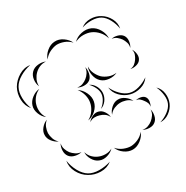

<svg xmlns="http://www.w3.org/2000/svg" viewBox="-209 -936 1146 1180"><g transform="rotate(-15 364.0 -346.5)"><path d="M410 -769Q431 -798 468.5 -808Q506 -818 541 -807Q576 -797 602.5 -768.5Q629 -740 631 -703Q616 -737 591 -763.5Q566 -790 539 -798Q511 -806 475.5 -797.5Q440 -789 410 -769ZM348 -695Q363 -723 395.5 -739.5Q428 -756 460 -751Q492 -746 517.5 -720Q543 -694 549 -663Q533 -690 507.5 -706.5Q482 -723 456 -727Q431 -731 401.5 -723.5Q372 -716 348 -695ZM151 -635Q152 -665 172 -693Q192 -721 220 -730Q249 -740 281 -728.5Q313 -717 332 -694Q306 -710 278 -712.5Q250 -715 227 -708Q205 -700 183.5 -681.5Q162 -663 151 -635ZM564 -656Q582 -666 606 -665.5Q630 -665 645 -652Q660 -639 663.5 -615Q667 -591 660 -572Q661 -592 651 -607.5Q641 -623 629 -634Q617 -644 600.5 -651.5Q584 -659 564 -656ZM-24 -373Q-59 -396 -72 -438.5Q-85 -481 -75 -522Q-64 -562 -33 -594Q-2 -626 39 -630Q2 -612 -27.5 -582Q-57 -552 -65 -519Q-73 -487 -61 -446.5Q-49 -406 -24 -373ZM58 -490Q42 -509 38 -537.5Q34 -566 47 -588Q59 -609 86 -619.5Q113 -630 138 -626Q113 -621 95.5 -607Q78 -593 68 -575Q58 -558 54 -535.5Q50 -513 58 -490ZM668 -559Q683 -546 691 -525Q699 -504 692 -486Q686 -469 666 -458Q646 -447 627 -447Q645 -453 655 -466.5Q665 -480 670 -495Q675 -509 676.5 -525.5Q678 -542 668 -559ZM539 -447Q518 -428 486 -422.5Q454 -417 429 -430Q404 -443 389.5 -472.5Q375 -502 379 -530Q385 -502 402.5 -482Q420 -462 440 -451Q460 -441 486.5 -438.5Q513 -436 539 -447ZM362 -530Q373 -512 374.5 -487Q376 -462 364 -445Q351 -428 326.5 -422Q302 -416 282 -422Q303 -423 318.5 -434Q334 -445 344 -459Q354 -472 360 -490.5Q366 -509 362 -530ZM51 -296Q25 -306 6 -332Q-13 -358 -12 -386Q-11 -414 9 -439.5Q29 -465 55 -474Q33 -456 22.5 -432Q12 -408 12 -386Q11 -363 20.5 -338.5Q30 -314 51 -296ZM357 -419Q382 -415 401.5 -394.5Q421 -374 426 -349Q431 -323 421 -297Q411 -271 389 -257Q405 -277 412.5 -301.5Q420 -326 416 -347Q412 -367 395.5 -386.5Q379 -406 357 -419ZM281 -406Q311 -397 334 -370Q357 -343 359 -312Q361 -281 342.5 -251Q324 -221 295 -209Q318 -230 327.5 -258Q337 -286 335 -310Q334 -335 320 -361Q306 -387 281 -406ZM703 -374Q691 -338 656.5 -317.5Q622 -297 585 -297Q547 -297 513 -317.5Q479 -338 466 -373Q490 -344 522.5 -325.5Q555 -307 585 -307Q615 -307 647 -326Q679 -345 703 -374ZM752 -296Q782 -280 796 -246.5Q810 -213 805 -179Q800 -146 777 -118Q754 -90 720 -83Q749 -101 770 -127.5Q791 -154 795 -181Q799 -207 786.5 -238.5Q774 -270 752 -296ZM446 -205Q447 -230 463 -254Q479 -278 502 -285Q526 -293 553 -282.5Q580 -272 595 -253Q574 -266 551.5 -267Q529 -268 510 -262Q491 -256 473 -242Q455 -228 446 -205ZM87 -131Q63 -134 40.5 -151Q18 -168 13 -192Q7 -215 19 -240.5Q31 -266 51 -279Q37 -260 34.5 -238Q32 -216 36 -197Q41 -179 53 -160.5Q65 -142 87 -131ZM611 -253Q624 -261 643.5 -262.5Q663 -264 675 -254Q687 -244 689.5 -224.5Q692 -205 687 -191Q687 -206 678.5 -217Q670 -228 660 -235Q651 -243 638.5 -249.5Q626 -256 611 -253ZM305 -195Q312 -214 331 -230Q350 -246 371 -245Q392 -245 410.5 -228.5Q429 -212 435 -193Q422 -209 404.5 -215Q387 -221 371 -221Q354 -222 336 -216.5Q318 -211 305 -195ZM683 -175Q694 -157 695.5 -132Q697 -107 684 -90Q672 -73 647 -67Q622 -61 602 -67Q623 -68 639 -79Q655 -90 665 -104Q675 -118 681.5 -136Q688 -154 683 -175ZM205 -32Q187 -21 161 -20Q135 -19 118 -32Q100 -46 94.5 -71Q89 -96 95 -117Q96 -95 107 -78.5Q118 -62 132 -51Q146 -41 165 -34.5Q184 -28 205 -32ZM589 -58Q586 -28 565 -0.5Q544 27 515 35Q486 43 454 31Q422 19 404 -6Q429 11 457.5 14.5Q486 18 509 12Q532 5 554 -12.5Q576 -30 589 -58ZM388 -5Q376 18 349.5 34Q323 50 296 46Q270 43 248 21Q226 -1 221 -27Q235 -4 256.5 8Q278 20 299 22Q320 25 344.5 19Q369 13 388 -5ZM358 70Q333 104 289.5 115Q246 126 206 114Q165 103 134.5 70Q104 37 101 -5Q118 34 147 64.5Q176 95 209 105Q241 114 282 103.5Q323 93 358 70Z"/></g></svg>

Font: Rubik Puddles
Style: Regular
Weight: 400
Designer: Hubert and Fischer, NaN
Foundry: Hubert and Fischer, NaN
Version: Version 2.200